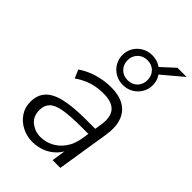

<svg xmlns="http://www.w3.org/2000/svg" viewBox="-241 -914 1020 1020"><g transform="rotate(45 269.0 -404.0)"><path d="M202 8Q161 8 125 -10Q89 -28 66.5 -60.5Q44 -93 44 -136Q44 -187 73 -218.5Q102 -250 163 -264Q224 -278 319 -278H400L393 -233H333Q248 -233 199 -224.5Q150 -216 129.5 -195Q109 -174 109 -139Q109 -91 141 -66Q173 -41 213 -41Q252 -41 286 -58.5Q320 -76 344 -109.5Q368 -143 376 -191L395 -313Q406 -377 380 -409.5Q354 -442 288 -442Q242 -442 202 -429.5Q162 -417 123 -390L103 -437Q127 -454 158 -467Q189 -480 223.5 -487Q258 -494 293 -494Q356 -494 394.5 -470Q433 -446 447.5 -401.5Q462 -357 452 -296L405 0H347L364 -113H374Q361 -72 334 -45Q307 -18 272.5 -5Q238 8 202 8ZM328 -546Q296 -546 270 -561Q244 -576 229 -601.5Q214 -627 214 -657Q214 -689 229 -714Q244 -739 270 -754Q296 -769 328 -769Q348 -769 364.5 -763.5Q381 -758 395 -748L469 -816H538L423 -719Q433 -706 437.5 -690.5Q442 -675 442 -657Q442 -627 427 -601.5Q412 -576 386 -561Q360 -546 328 -546ZM328 -582Q362 -582 382.5 -603.5Q403 -625 403 -657Q403 -689 382.5 -710.5Q362 -732 328 -732Q295 -732 274 -710.5Q253 -689 253 -657Q253 -625 274 -603.5Q295 -582 328 -582Z"/></g></svg>

Font: Nunito Sans 12pt ExtraLight 12pt Light
Style: Italic
Weight: 300
Italic angle: -9°
Version: Version 3.101;gftools[0.9.27]